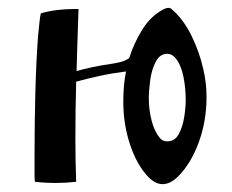

<svg xmlns="http://www.w3.org/2000/svg" viewBox="-20 -463 591 489"><path d="M172 -110Q172 -82 172.5 -53Q173 -24 174 0Q147 3 123 3Q95 3 69 0Q68 -7 68 -15Q68 -23 68 -33V-76Q68 -147 70 -226.5Q72 -306 77 -372Q79 -392 80.5 -406.5Q82 -421 84 -429Q105 -435 126 -437.5Q147 -440 167 -440H180Q179 -408 177.5 -365.5Q176 -323 175 -282Q192 -287 215.5 -292Q239 -297 261 -300Q275 -302 287 -305Q299 -308 309 -315Q321 -353 342 -387Q363 -421 394 -438Q398 -440 401.5 -441.5Q405 -443 409 -443Q414 -443 418 -439Q447 -414 467.5 -372.5Q488 -331 498 -286Q502 -269 504 -251.5Q506 -234 506 -216Q506 -154 486 -100Q466 -46 434 -14Q414 6 394 6Q376 6 358 -12Q329 -42 311.5 -94Q294 -146 294 -204Q294 -247 301 -281Q268 -277 235.5 -270Q203 -263 174 -255Q173 -220 172.5 -182.5Q172 -145 172 -110ZM453 -208Q453 -239 447 -268.5Q441 -298 427 -315Q418 -326 406 -326Q387 -326 376.5 -305.5Q366 -285 362.5 -258.5Q359 -232 359 -212Q359 -184 366 -156.5Q373 -129 386 -113Q393 -103 406 -103Q425 -103 435 -121Q445 -139 449 -164Q453 -189 453 -208Z"/></svg>

Font: Ponomar
Style: Regular
Weight: 400
Version: Version 1.301; ttfautohint (v1.8.4.7-5d5b)